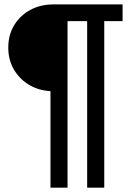

<svg xmlns="http://www.w3.org/2000/svg" viewBox="-20 -740 602 884"><path d="M212.4 124V-335.9L228.5 -319.8Q167.5 -319.8 120.1 -345.9Q72.8 -372.1 45.4 -417.5Q18.1 -462.9 18.1 -521Q18.1 -579.1 45.2 -623.8Q72.3 -668.5 119.1 -694.1Q166 -719.7 226.1 -719.7H544.4V-642.6H460V124H381.3V-686.5L426.8 -642.6H246.1L291 -686.5V124Z"/></svg>

Font: Reddit Mono Medium
Style: Regular
Weight: 500
Monospace: yes
Designer: Stephen Hutchings
Foundry: Reddit
Version: Version 1.014